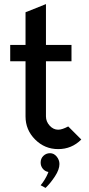

<svg xmlns="http://www.w3.org/2000/svg" viewBox="-20 -720 438 940"><path d="M203 200 179 187Q190 174 199.5 158Q209 142 213 132L217 122Q200 119 189.5 106Q179 93 179 76Q179 56 192.5 43Q206 30 225 30Q244 30 257.5 46.5Q271 63 271 83Q271 110 249 143.5Q227 177 203 200ZM314 -101 378 -37Q331 10 265 10Q199 10 152 -37Q105 -84 105 -150V-420H30V-500H105V-660L205 -700V-500H330V-420H205V-150Q205 -125 223 -105Q241 -85 265 -85Q284 -85 314 -101Z"/></svg>

Font: Laverick
Style: Regular
Weight: 400
Designer: Daniel Pimley
Foundry: Daniel Pimley
Version: Version 1.000;PS 001.001;hotconv 1.0.56